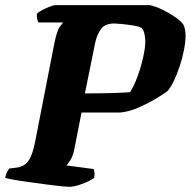

<svg xmlns="http://www.w3.org/2000/svg" viewBox="-31 -724 739 744"><path d="M236 0Q229 0 204.5 -2.5Q180 -5 147 -9.5Q114 -14 80.5 -18.5Q47 -23 22 -27.5Q-3 -32 -11 -35Q-9 -46 -4 -56.5Q1 -67 5 -71L37 -75Q55 -78 68 -88.5Q81 -99 90 -121Q99 -143 106 -179L180 -558Q190 -607 201.5 -621.5Q213 -636 214 -637H118Q115 -642 113 -651Q111 -660 112 -671Q119 -678 133.5 -685.5Q148 -693 162.5 -698.5Q177 -704 182 -704H550Q573 -699 599.5 -686Q626 -673 648.5 -657.5Q671 -642 680 -628Q684 -620 686 -608.5Q688 -597 688 -585Q688 -562 682 -531Q676 -500 665.5 -468Q655 -436 642.5 -410Q630 -384 617 -370Q599 -357 568.5 -339Q538 -321 503 -306Q468 -291 435 -288H285L258 -151Q253 -123 243.5 -106.5Q234 -90 226 -83L332 -69Q334 -64 335 -55Q336 -46 334 -35Q317 -22 286.5 -11Q256 0 236 0ZM298 -362Q329 -362 361 -362.5Q393 -363 422.5 -364Q452 -365 473 -367Q488 -390 501.5 -426.5Q515 -463 523.5 -501Q532 -539 532 -563Q532 -577 529 -591.5Q526 -606 518 -616Q506 -622 483.5 -625.5Q461 -629 440.5 -631Q420 -633 412 -633Q375 -633 359.5 -610.5Q344 -588 338 -559Z"/></svg>

Font: Texturina Medium 12pt Black
Style: Italic
Weight: 900
Italic angle: -11°
Version: Version 1.002